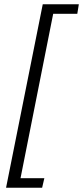

<svg xmlns="http://www.w3.org/2000/svg" viewBox="-20 -728 389 900"><path d="M8.4 152 180.4 -708H349.5L342.3 -663.2H229.3L76.2 107.2H187.9L177.5 152Z"/></svg>

Font: Source Sans 3
Style: Italic
Weight: 200
Italic angle: -11°
Designer: Paul D. Hunt
Foundry: Adobe
Version: Version 3.046;hotconv 1.0.118;makeotfexe 2.5.65603